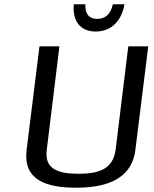

<svg xmlns="http://www.w3.org/2000/svg" viewBox="-20 -865 716 895"><path d="M346 -55C252 -55 186 -76 198 -167L257 -649H164L104 -166C87 -25 196 10 336 10C505 10 597 -49 611 -166L671 -649H578L519 -167C507 -76 440 -55 346 -55ZM560 -845H506C496 -800 472 -777 433 -777C395 -777 376 -800 378 -845H324C317 -771 351 -718 426 -718C501 -718 548 -771 560 -845Z"/></svg>

Font: Gamestation Text
Style: Italic
Weight: 400
Designer: Jonas Hecksher
Foundry: Jonas Hecksher, Playtypeª, e-types AS
Version: Version 1.003